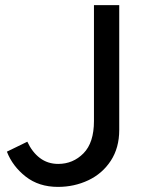

<svg xmlns="http://www.w3.org/2000/svg" viewBox="-20 -720 565 752"><path d="M7 -126 87 -165Q106 -124 136.5 -101Q167 -78 208 -78Q266 -78 307 -119.5Q348 -161 348 -246V-700H447V-211Q447 -141 414 -90.5Q381 -40 326 -14Q271 12 207 12Q132 12 80.5 -28.5Q29 -69 7 -126Z"/></svg>

Font: Oak Sans Medium
Style: Regular
Weight: 500
Designer: Erik Kennedy, Walven
Foundry: Erik Kennedy, Walven
Version: Version 1.000